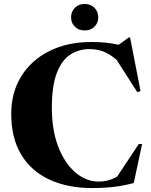

<svg xmlns="http://www.w3.org/2000/svg" viewBox="-20 -941 768 974"><path d="M481 -20Q532 -20 574.5 -45.5L684 -210.5H701L658.5 -12.5Q605 1.5 555.8 7.2Q506.5 13 447 13Q324 13 231.5 -29.5Q139 -72 88 -156Q37 -240 37 -364Q37 -472 88 -554.2Q139 -636.5 230.8 -682.2Q322.5 -728 444 -728Q482.5 -728 514.2 -724.8Q546 -721.5 582.5 -714L632 -750.5H640L693 -478.5L676.5 -473.5L571.5 -637.5Q534.5 -669 502 -680.5Q469.5 -692 434.5 -692Q380 -692 336.5 -663.8Q293 -635.5 268 -570.2Q243 -505 243 -393Q243 -281 275.5 -197Q308 -113 362 -66.5Q416 -20 481 -20ZM409.5 -786.5Q378.5 -786.5 359.5 -805.8Q340.5 -825 340.5 -853.5Q340.5 -881.5 359.5 -901.2Q378.5 -921 409.5 -921Q440.5 -921 459.5 -901.2Q478.5 -881.5 478.5 -853.5Q478.5 -825 459.5 -805.8Q440.5 -786.5 409.5 -786.5Z"/></svg>

Font: Newsreader Display
Style: Bold
Weight: 700
Designer: Hugues Gentile
Foundry: Production Type
Version: Version 1.001